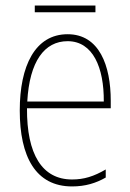

<svg xmlns="http://www.w3.org/2000/svg" viewBox="-20 -660 468 690"><path d="M323 -640H105V-616H323ZM223 -537C106 -537 51 -423 51 -263C51 -97 108 10 239 10C287 10 325 -2 360 -22V-51C317 -26 282 -15 239 -15C131 -15 76 -106 77 -271H378V-298C378 -424 337 -537 223 -537ZM223 -512C314 -512 354 -417 353 -295H78C86 -440 140 -512 223 -512Z"/></svg>

Font: Noto Sans Thai Looped Condensed Thin
Style: Regular
Weight: 100
Width: 3
Designer: Sasikarn Vongin, Ben Mitchell
Foundry: The Fontpad Ltd
Version: Version 1.001